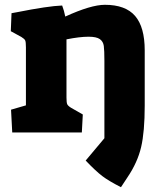

<svg xmlns="http://www.w3.org/2000/svg" viewBox="-20 -553 661 800"><path d="M337 116 415 23V-299Q415 -343 412.5 -361.5Q410 -380 396 -390Q382 -400 349 -400Q312 -400 257 -389V-147Q257 -126 260 -119Q263 -112 276 -104L325 -76L321 -1H31L26 -96L88 -114V-356Q88 -378 85 -384.5Q82 -391 69 -399L25 -423L28 -498L50 -502Q181 -528 239 -530Q247 -509 252 -484Q359 -533 417 -533Q503 -533 543 -486.5Q583 -440 583 -343V-113Q583 -4 568 60Q553 124 511 186L484 227Q433 201 406 180.5Q379 160 337 116Z"/></svg>

Font: Suez One
Style: Regular
Weight: 400
Designer: Michal Sahar
Foundry: Hagilda
Version: Version 1.001